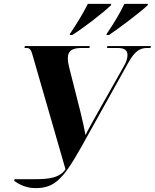

<svg xmlns="http://www.w3.org/2000/svg" viewBox="-20 -951 797 988"><path d="M529 -777 528 -771H541C596 -808 703 -889 740 -924L741 -931H620C599 -885 560 -822 529 -777ZM340 -777 339 -771H352C410 -807 512 -886 551 -924L552 -931H432C408 -883 373 -825 340 -777ZM53 -20C77 -3 114 17 162 17C257 17 302 -23 398 -194L640 -628C674 -689 701 -704 736 -704H754L757 -714H532L531 -704H588C621 -704 636 -691 636 -669C636 -655 632 -635 620 -615L461 -333C445 -302 430 -278 420 -256C415 -285 405 -330 393 -379L336 -604C332 -620 329 -636 329 -651C329 -686 348 -704 397 -704H440L442 -714H108L106 -704H117C137 -704 141 -692 152 -652L317 -80C289 -39 241 -29 163 -29H55Z"/></svg>

Font: Noto Serif Display SemiCondensed ExtraBold
Style: Italic
Weight: 800
Width: 4
Italic angle: -12°
Designer: Monotype Design Team
Foundry: Monotype Imaging Inc.
Version: Version 2.009